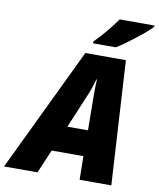

<svg xmlns="http://www.w3.org/2000/svg" viewBox="-158 -1014 901 1091"><g transform="rotate(10 292.5 -468.5)"><path d="M318 -788 317 -777H449C498 -806 614 -895 643 -929L644 -937H443C408 -887 361 -830 318 -788ZM-59 0H134L192 -136H375L377 0H560L518 -715H284ZM256 -285 341 -487C354 -518 363 -546 372 -578H375C373 -546 373 -515 373 -483L375 -285Z"/></g></svg>

Font: Noto Sans SemiCondensed Black
Style: Italic
Weight: 900
Width: 4
Italic angle: -12°
Designer: Monotype Design Team
Foundry: Monotype Imaging Inc.
Version: Version 2.013